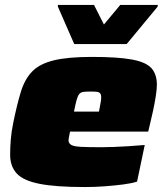

<svg xmlns="http://www.w3.org/2000/svg" viewBox="-20 -748 670 776"><path d="M323 8Q206 8 140 -5Q74 -18 47.5 -47Q21 -76 21 -123Q21 -151 23.5 -183Q26 -215 34 -254Q49 -327 64.5 -377.5Q80 -428 110 -459Q140 -490 197 -504Q254 -518 351 -518Q456 -518 513 -507.5Q570 -497 592 -472.5Q614 -448 614 -406Q614 -387 609.5 -358.5Q605 -330 599 -302Q593 -274 588 -254L579 -216H263Q261 -204 259 -195Q257 -186 257 -179Q258 -168 268.5 -162Q279 -156 307.5 -154.5Q336 -153 390 -153Q410 -153 438 -154Q466 -155 498.5 -157Q531 -159 565 -162L534 -14Q513 -7 478 -2.5Q443 2 403 5Q363 8 323 8ZM279 -297H380L383 -313Q386 -329 387.5 -338Q389 -347 389 -355Q389 -366 384.5 -371Q380 -376 371 -377Q362 -378 346 -378Q327 -378 316.5 -376.5Q306 -375 300 -367.5Q294 -360 289.5 -343.5Q285 -327 279 -297ZM280 -570 214 -721V-728H360L400 -649L466 -728H618L617 -721L492 -570Z"/></svg>

Font: Saira Expanded Black
Style: Italic
Weight: 900
Width: 7
Italic angle: -12°
Designer: Hector Gatti with collaboration of the Omnibus-Type team
Foundry: Omnibus-Type
Version: Version 1.101